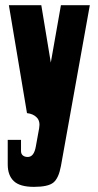

<svg xmlns="http://www.w3.org/2000/svg" viewBox="-20 -542 376 740"><path d="M9.8 91.8Q9.8 91.8 9.8 -2.9H61V40Q61 51.3 68.1 57.1Q75.2 63 86.9 63Q111.3 63 118.2 22Q118.2 22 130.9 -47.9Q135.7 -74.7 121.8 -89.1Q107.9 -103.5 84 -106Q84 -106 14.2 -522H139.2L175.8 -300.8L214.8 -522H326.2L214.8 98.1Q206.1 145 185.8 161.6Q165.5 178.2 110.8 178.2Q56.6 178.2 33.2 156Q9.8 133.8 9.8 91.8Z"/></svg>

Font: Quaderni
Style: Regular
Weight: 400
Designer: Romain Laurent, Daphné Lejeune, Alexandre D’Hubert
Foundry: ESAD Valence
Version: Version 1.000;FEAKit 1.0